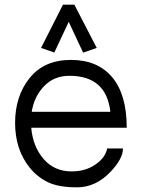

<svg xmlns="http://www.w3.org/2000/svg" viewBox="-20 -781 596 813"><path d="M294.9 -761.2 389.6 -578.1 332 -558.1 271 -688.5 210 -558.6 153.8 -578.1 246.6 -761.2ZM112.3 -240.2Q119.1 -160.2 165 -107.4Q210.9 -54.7 284.7 -55.2Q352.5 -55.7 397.5 -94.7Q416 -110.4 424.6 -126.7Q433.1 -143.1 433.1 -152.3H500.5Q501 -109.9 449.2 -54.7Q386.2 12.2 306.4 12.2Q226.6 12.2 181.9 -10Q137.2 -32.2 106.4 -70.3Q43.9 -147.5 43.9 -260.7Q43.9 -374 105.5 -450.7Q167 -527.3 280.3 -527.3Q393.6 -527.3 455.1 -453.9Q516.6 -380.4 516.6 -240.2ZM447.3 -307.6Q430.2 -460 273.9 -460Q208.5 -460 166.5 -416Q124.5 -372.1 114.3 -307.6Z"/></svg>

Font: AnjaliOldLipi
Style: Regular
Weight: 400
Designer: Kevin & Siji
Foundry: Core : Kevin & Siji
Modification : Hiran Venugopalan
Opentype mlm2 support: Rajeesh Nambiar
New Feature Table : Santhosh
Version: Version 7.1.0+20221109